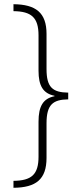

<svg xmlns="http://www.w3.org/2000/svg" viewBox="-20 -734 388 912"><path d="M44 125V158C151 157 201 118 201 16V-148C201 -237 231 -261 304 -262V-294C230 -295 201 -319 201 -406V-573C201 -674 150 -713 44 -714V-681C129 -680 163 -651 163 -566V-398C163 -326 185 -290 239 -279V-277C185 -266 163 -230 163 -156V10C163 95 130 124 44 125Z"/></svg>

Font: Noto Sans Thai Looped Condensed ExtraLight
Style: Regular
Weight: 200
Width: 3
Designer: Sasikarn Vongin, Ben Mitchell
Foundry: The Fontpad Ltd
Version: Version 1.001